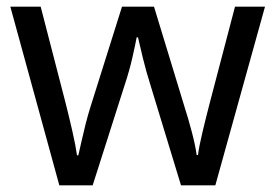

<svg xmlns="http://www.w3.org/2000/svg" viewBox="-20 -557 826 576"><path d="M431 -303Q418 -344 408.5 -383.5Q399 -423 394 -445H390Q386 -423 377 -383.5Q368 -344 354 -302L258 -1H158L11 -537H102L176 -251Q187 -208 197 -164Q207 -120 211 -91H215Q219 -108 224.5 -133Q230 -158 237 -185.5Q244 -213 251 -235L346 -537H442L534 -235Q545 -201 555.5 -161Q566 -121 570 -92H574Q577 -117 587.5 -161Q598 -205 610 -251L685 -537H775L626 -1H523Z"/></svg>

Font: Noto Sans NKo
Style: Regular
Weight: 400
Designer: Monotype Design Team
Foundry: Monotype Imaging Inc.
Version: Version 2.003; ttfautohint (v1.8.4.7-5d5b)